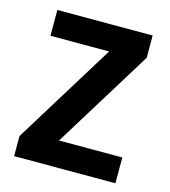

<svg xmlns="http://www.w3.org/2000/svg" viewBox="-87 -613 603 683"><g transform="rotate(15 214.0 -271.0)"><path d="M400 0H27V-74L257 -447H41V-542H392V-460L167 -95H400Z"/></g></svg>

Font: Noto Sans Sinhala UI SemiCondensed SemiBold
Style: Regular
Weight: 600
Width: 4
Designer: Jelle Bosma - Monotype Design Team
Foundry: Monotype Imaging Inc.
Version: Version 2.006; ttfautohint (v1.8.4.7-5d5b)